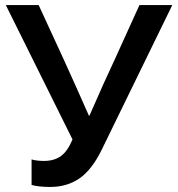

<svg xmlns="http://www.w3.org/2000/svg" viewBox="-20 -732 706 760"><path d="M179 8Q132 8 105 0V-101Q125 -95 154 -95Q195 -95 221.5 -114.5Q248 -134 267 -180L3 -712H133L233 -495Q279 -394 332 -274H334L345 -299Q392 -407 433 -494L532 -712H662L382 -138Q343 -59 294 -25.5Q245 8 179 8Z"/></svg>

Font: CST
Style: Medium
Weight: 500
Version: Version 1.00